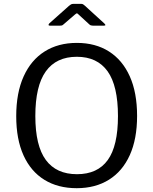

<svg xmlns="http://www.w3.org/2000/svg" viewBox="-20 -977 804 1007"><path d="M382.3 10Q283.9 10 212.7 -34Q141.5 -77.9 103.3 -162.3Q65.1 -246.8 65.1 -367.6Q65.1 -490.1 103.9 -576.1Q142.7 -662.1 214 -707Q285.2 -752 383 -752Q480.9 -752 551.6 -707Q622.3 -662.1 660.6 -576.8Q699 -491.5 699 -369Q699 -248.2 660.8 -163.6Q622.6 -78.9 551.5 -34.5Q480.4 10 382.3 10ZM383.8 -63.4Q491.5 -63.4 545.1 -137.6Q598.7 -211.9 598.7 -368.2Q598.7 -527 544.3 -603.1Q489.8 -679.2 383 -679.2Q275.3 -679.2 220.3 -602.7Q165.3 -526.2 165.3 -368.2Q165.3 -212.7 220.4 -138Q275.4 -63.4 383.8 -63.4ZM448.2 -849.3 394.1 -899Q386.3 -907.2 383.3 -907.2Q380.4 -907.2 371 -899L313.4 -849.3Q307.9 -844.5 304.8 -843.5Q301.8 -842.5 295.4 -842.5H241.3Q235.2 -842.5 234.7 -846.1Q234.2 -849.6 239 -854.7L341.6 -946.1Q347.2 -951.2 352.3 -954Q357.4 -956.8 366.3 -956.8H405.5Q412.9 -956.8 417 -953.5Q421.2 -950.2 424.8 -947.4L526.4 -854.7Q539.7 -842.5 525.1 -842.5H466.5Q461.1 -842.5 456.8 -843.9Q452.4 -845.2 448.2 -849.3Z"/></svg>

Font: Libre Franklin Thin
Style: Regular
Weight: 100
Designer: Pablo Impallari, Rodrigo Fuenzalida, Nhung Nguyen
Foundry: Impallari Type
Version: Version 3.000